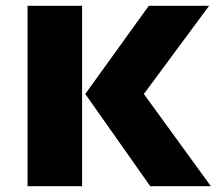

<svg xmlns="http://www.w3.org/2000/svg" viewBox="-20 -642 765 662"><path d="M493 -622H701L476 -318L707 0H498L274 -318ZM75 -622H263V0H75Z"/></svg>

Font: Sarpanch ExtraBold
Style: Regular
Weight: 800
Designer: Manushi Parikh (Devanagari and Latin), Jyotish Sonowal (Devanagari)
Foundry: Indian Type Foundry
Version: Version 2.004;PS 1.0;hotconv 1.0.78;makeotf.lib2.5.61930; tt